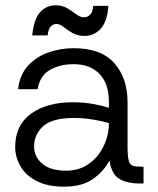

<svg xmlns="http://www.w3.org/2000/svg" viewBox="-20 -689 595 721"><path d="M221 12Q159 12 118 -9Q77 -30 57 -64.5Q37 -99 37 -137Q37 -219 96.5 -262Q156 -305 253 -305Q294 -305 330 -298.5Q366 -292 389 -284V-305Q389 -375 353.5 -411.5Q318 -448 257 -448Q205 -448 167.5 -426.5Q130 -405 121 -354H48Q54 -408 85 -442Q116 -476 161.5 -492Q207 -508 257 -508Q360 -508 409.5 -451.5Q459 -395 459 -305V-138Q459 -102 463.5 -86Q468 -70 479.5 -66.5Q491 -63 511 -63H519V0H504Q458 0 428.5 -17Q399 -34 391 -86Q369 -45 328.5 -16.5Q288 12 221 12ZM228 -48Q278 -48 314 -74Q350 -100 369.5 -141Q389 -182 389 -227Q365 -234 329.5 -240Q294 -246 258 -246Q176 -246 142 -215Q108 -184 108 -139Q108 -100 139 -74Q170 -48 228 -48ZM298 -554Q272 -554 252.5 -565Q233 -576 219 -587.5Q205 -599 192 -599Q179 -599 170 -589Q161 -579 159 -556H101Q107 -617 130.5 -643Q154 -669 189 -669Q215 -669 233.5 -657.5Q252 -646 267 -635Q282 -624 295 -624Q309 -624 319 -634.5Q329 -645 330 -667H387Q383 -608 358 -581Q333 -554 298 -554Z"/></svg>

Font: Host Grotesk Light
Style: Regular
Weight: 300
Designer: Doukan Karapınar
Foundry: Element Type
Version: Version 1.003